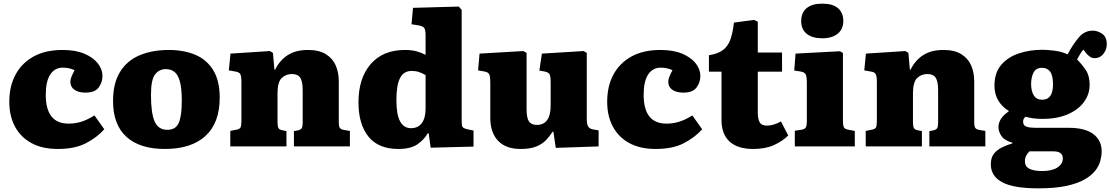

<svg xmlns="http://www.w3.org/2000/svg" viewBox="-20 -803 6090 1053"><path d="M297 14Q211 14 152 -18.5Q93 -51 62 -109Q31 -167 31 -245Q31 -330 65 -393.5Q99 -457 164 -493Q229 -529 323 -529Q394 -529 442.5 -508.5Q491 -488 516.5 -455.5Q542 -423 542 -387Q542 -351 521 -323Q500 -295 449 -295Q411 -295 388.5 -310.5Q366 -326 366 -355Q366 -366 371 -379.5Q376 -393 389 -418Q361 -432 324 -432Q281 -432 256 -395Q231 -358 231 -283Q231 -125 356 -125Q391 -125 424.5 -135Q458 -145 498 -170L552 -94Q512 -49 451 -17.5Q390 14 297 14Z M884 14Q747 14 673.5 -52.5Q600 -119 600 -249Q600 -347 638.5 -409Q677 -471 746 -500Q815 -529 906 -529Q988 -529 1051 -502.5Q1114 -476 1149.5 -418Q1185 -360 1185 -268Q1185 -129 1107 -57.5Q1029 14 884 14ZM898 -91Q944 -91 960.5 -129.5Q977 -168 977 -249Q977 -319 966.5 -356.5Q956 -394 936.5 -409Q917 -424 890 -424Q853 -424 830.5 -395Q808 -366 808 -282Q808 -183 828 -137Q848 -91 898 -91Z M1243 0V-85L1278 -92Q1294 -95 1299 -104Q1304 -113 1304 -140V-354Q1304 -384 1298 -396Q1292 -408 1269 -411L1235 -417L1244 -509L1460 -523L1477 -513L1485 -421H1489Q1513 -471 1557 -500Q1601 -529 1669 -529Q1730 -529 1767 -506Q1804 -483 1821 -444.5Q1838 -406 1838 -358V-131Q1838 -111 1843.5 -102Q1849 -93 1868 -90L1899 -85V0H1592V-84L1614 -88Q1630 -92 1635 -100.5Q1640 -109 1640 -130V-308Q1640 -357 1626.5 -377Q1613 -397 1581 -397Q1548 -397 1525 -375Q1502 -353 1502 -291V-133Q1502 -112 1506.5 -102Q1511 -92 1527 -89L1551 -84V0Z M2165 14Q2055 14 2000.5 -54Q1946 -122 1946 -242Q1946 -374 2013 -451.5Q2080 -529 2201 -529Q2238 -529 2265 -521.5Q2292 -514 2314 -502V-610Q2314 -638 2307 -649Q2300 -660 2274 -664L2237 -670L2245 -760L2496 -767L2512 -749V-136Q2512 -114 2517 -106.5Q2522 -99 2544 -94L2577 -87V1L2342 7L2331 -72H2326Q2307 -38 2270 -12Q2233 14 2165 14ZM2234 -100Q2273 -100 2293.5 -128Q2314 -156 2314 -207V-391Q2296 -402 2278 -408Q2260 -414 2238 -414Q2194 -414 2174 -375Q2154 -336 2154 -254Q2154 -174 2174.5 -137Q2195 -100 2234 -100Z M2835 14Q2754 14 2711.5 -31Q2669 -76 2669 -156V-349Q2669 -378 2664.5 -392.5Q2660 -407 2636 -411L2602 -417L2610 -509L2850 -523L2868 -513V-204Q2868 -156 2881 -137Q2894 -118 2924 -118Q3000 -118 3000 -225V-350Q3000 -386 2993.5 -396.5Q2987 -407 2966 -411L2938 -416L2952 -509L3181 -523L3198 -513V-155Q3198 -123 3205 -110.5Q3212 -98 3229 -94L3263 -88V0L3028 8L3015 -81H3011Q2995 -56 2974.5 -34.5Q2954 -13 2921 0.5Q2888 14 2835 14Z M3576 14Q3490 14 3431 -18.5Q3372 -51 3341 -109Q3310 -167 3310 -245Q3310 -330 3344 -393.5Q3378 -457 3443 -493Q3508 -529 3602 -529Q3673 -529 3721.5 -508.5Q3770 -488 3795.5 -455.5Q3821 -423 3821 -387Q3821 -351 3800 -323Q3779 -295 3728 -295Q3690 -295 3667.5 -310.5Q3645 -326 3645 -355Q3645 -366 3650 -379.5Q3655 -393 3668 -418Q3640 -432 3603 -432Q3560 -432 3535 -395Q3510 -358 3510 -283Q3510 -125 3635 -125Q3670 -125 3703.5 -135Q3737 -145 3777 -170L3831 -94Q3791 -49 3730 -17.5Q3669 14 3576 14Z M4111 14Q4026 14 3981.5 -26.5Q3937 -67 3937 -145V-410H3868V-500Q3918 -508 3945.5 -529Q3973 -550 3986 -587Q3999 -624 4005 -679L4115 -694L4136 -684V-515H4269V-410H4136V-184Q4136 -152 4146 -133Q4156 -114 4187 -114Q4206 -114 4225.5 -120.5Q4245 -127 4263 -137L4303 -60Q4272 -29 4225 -7.5Q4178 14 4111 14Z M4490 -593Q4435 -593 4404.5 -617.5Q4374 -642 4374 -688Q4374 -733 4403.5 -758Q4433 -783 4490 -783Q4547 -783 4576 -758Q4605 -733 4605 -688Q4605 -643 4574 -618Q4543 -593 4490 -593ZM4339 0V-86L4378 -92Q4394 -95 4399.5 -104.5Q4405 -114 4405 -141V-348Q4405 -382 4399 -394.5Q4393 -407 4370 -411L4336 -416L4343 -509L4587 -522L4603 -512V-140Q4603 -118 4607 -107Q4611 -96 4630 -92L4668 -85V0Z M4728 0V-85L4763 -92Q4779 -95 4784 -104Q4789 -113 4789 -140V-354Q4789 -384 4783 -396Q4777 -408 4754 -411L4720 -417L4729 -509L4945 -523L4962 -513L4970 -421H4974Q4998 -471 5042 -500Q5086 -529 5154 -529Q5215 -529 5252 -506Q5289 -483 5306 -444.5Q5323 -406 5323 -358V-131Q5323 -111 5328.5 -102Q5334 -93 5353 -90L5384 -85V0H5077V-84L5099 -88Q5115 -92 5120 -100.5Q5125 -109 5125 -130V-308Q5125 -357 5111.5 -377Q5098 -397 5066 -397Q5033 -397 5010 -375Q4987 -353 4987 -291V-133Q4987 -112 4991.5 -102Q4996 -92 5012 -89L5036 -84V0Z M5674 230Q5539 230 5476.5 196.5Q5414 163 5414 98Q5414 61 5431.5 39.5Q5449 18 5476 5Q5503 -8 5533 -17V-20Q5490 -32 5473 -56Q5456 -80 5456 -106Q5456 -154 5512 -192V-195Q5476 -217 5455 -251.5Q5434 -286 5434 -334Q5434 -403 5470 -446Q5506 -489 5566 -509.5Q5626 -530 5697 -530Q5719 -530 5759.5 -525.5Q5800 -521 5835 -505Q5867 -564 5898 -599.5Q5929 -635 5973 -635Q6000 -635 6025 -617.5Q6050 -600 6050 -561Q6050 -531 6031.5 -507.5Q6013 -484 5984 -484Q5968 -484 5956 -493Q5944 -502 5934 -515L5922 -531Q5912 -521 5903.5 -506Q5895 -491 5887 -477Q5913 -451 5934.5 -419.5Q5956 -388 5956 -338Q5956 -287 5925.5 -244.5Q5895 -202 5837 -176.5Q5779 -151 5697 -151Q5669 -151 5647 -154Q5625 -157 5604 -163Q5598 -157 5594.5 -151Q5591 -145 5591 -136Q5591 -114 5610.5 -108Q5630 -102 5657 -102H5842Q5931 -102 5976.5 -67.5Q6022 -33 6022 28Q6022 50 6015 77.5Q6008 105 5988 131.5Q5968 158 5929.5 180.5Q5891 203 5828.5 216.5Q5766 230 5674 230ZM5696 -256Q5755 -256 5755 -340Q5755 -389 5739.5 -410Q5724 -431 5695 -431Q5661 -431 5648 -404.5Q5635 -378 5635 -342Q5635 -303 5650 -279.5Q5665 -256 5696 -256ZM5696 135Q5750 135 5779.5 115.5Q5809 96 5809 66Q5809 27 5757 27H5626Q5615 37 5608 51Q5601 65 5601 81Q5601 110 5625.5 122.5Q5650 135 5696 135Z"/></svg>

Font: Literata 12pt ExtraBold
Style: Regular
Weight: 800
Designer: Latin by Veronika Burian and Jose Scaglione. Greek by Irene Vlachou. Cyrillic by Vera Evstafieva.
Foundry: TypeTogether
Version: Version 3.002